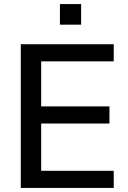

<svg xmlns="http://www.w3.org/2000/svg" viewBox="-20 -922 629 942"><path d="M82 0V-705H538V-621H182V-400H517V-316H182V-84H538V0ZM274 -801V-902H378V-801Z"/></svg>

Font: Nunito Sans 12pt SemiBold
Style: Regular
Weight: 600
Designer: Vernon Adams
Foundry: Vernon Adams
Version: Version 3.101;gftools[0.9.27]